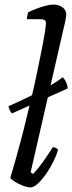

<svg xmlns="http://www.w3.org/2000/svg" viewBox="-20 -820 316 840"><path d="M33 -324Q27 -328 23 -337Q19 -346 17 -355Q88 -387 132.5 -409.5Q177 -432 205.5 -449Q234 -466 254 -482Q264 -473 270 -459Q276 -445 276 -433ZM113 0Q100 0 80.5 -7.5Q61 -15 45 -25Q29 -35 25 -42Q29 -55 36.5 -80Q44 -105 53 -138.5Q62 -172 72.5 -210.5Q83 -249 92 -288Q105 -339 118 -394Q131 -449 142 -502Q153 -555 162 -600Q171 -645 176 -676.5Q181 -708 181 -719Q181 -729 175 -732.5Q169 -736 158 -736H98Q98 -743 100 -753Q102 -763 104 -767Q121 -775 141 -782.5Q161 -790 180 -795Q199 -800 214 -800Q237 -800 253.5 -788Q270 -776 270 -754Q270 -752 266.5 -732.5Q263 -713 257 -690L114 -66L125 -59Q135 -69 151 -89.5Q167 -110 183.5 -134Q200 -158 211 -176Q218 -176 225 -172.5Q232 -169 234 -164Q228 -143 214.5 -115Q201 -87 183 -61Q165 -35 146.5 -17.5Q128 0 113 0Z"/></svg>

Font: Texturina 12pt Light
Style: Italic
Weight: 300
Italic angle: -11°
Designer: Guillermo Torres Carreño
Foundry: Omnibus-Type
Version: Version 1.002